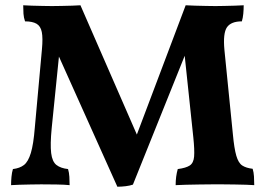

<svg xmlns="http://www.w3.org/2000/svg" viewBox="-20 -699 1006 728"><path d="M425 9 188 -519H207L176 -213Q170 -151 174 -118.5Q178 -86 194 -73.5Q210 -61 238 -58Q242 -45 243 -28.5Q244 -12 244 3Q225 1 194 0.5Q163 0 136 0Q118 0 96 0.5Q74 1 54 1.5Q34 2 22 3Q22 -12 23.5 -28.5Q25 -45 29 -58Q55 -61 71 -73.5Q87 -86 97 -119Q107 -152 112 -215L139 -512Q143 -555 138.5 -577.5Q134 -600 118.5 -609Q103 -618 75 -618Q70 -632 69 -647Q68 -662 68 -679Q81 -678 101 -677.5Q121 -677 142 -676.5Q163 -676 177 -676Q192 -676 213 -676.5Q234 -677 253.5 -677.5Q273 -678 285 -679L515 -152H485L684 -679Q699 -678 720 -677.5Q741 -677 761.5 -676.5Q782 -676 797 -676Q811 -676 830.5 -676.5Q850 -677 870 -677.5Q890 -678 904 -679Q904 -663 902.5 -647Q901 -631 897 -618Q856 -618 840.5 -595.5Q825 -573 831 -509L863 -190Q868 -136 876 -108.5Q884 -81 898.5 -71.5Q913 -62 938 -59Q942 -46 943 -30Q944 -14 944 3Q933 2 913.5 1.5Q894 1 870 0.5Q846 0 823.5 0Q801 0 785 0Q764 0 737 0.5Q710 1 685.5 1.5Q661 2 646 3Q646 -14 648 -29Q650 -44 654 -58Q685 -62 699.5 -71.5Q714 -81 716 -105.5Q718 -130 713 -178L677 -519H693L484 1Q473 5 456.5 7Q440 9 425 9Z"/></svg>

Font: Vollkorn
Style: Bold
Weight: 700
Designer: Friedrich Althausen
Foundry: Friedrich Althausen
Version: Version 5.000